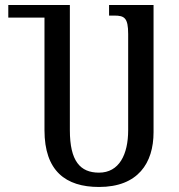

<svg xmlns="http://www.w3.org/2000/svg" viewBox="-20 -734 712 764"><path d="M374 10C529 10 591 -85 591 -208V-714H414V-672H435C475 -672 490 -663 490 -599V-216C490 -119 454 -47 374 -47C299 -47 258 -93 258 -216V-714H13V-664H157V-216C157 -54 241 10 374 10Z"/></svg>

Font: Noto Serif Georgian ExtraCondensed Semi
Style: Regular
Weight: 600
Width: 3
Designer: Monotype Design Team
Foundry: Monotype Imaging Inc.
Version: Version 1.901